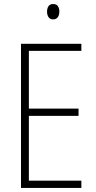

<svg xmlns="http://www.w3.org/2000/svg" viewBox="-20 -931 475 951"><path d="M383 0H84V-714H383V-679H123V-393H369V-357H123V-36H383ZM243 -911Q260 -911 267 -900Q274 -889 274 -874Q274 -856 266 -845.5Q258 -835 243 -835Q228 -835 220.5 -846Q213 -857 213 -873Q213 -889 220 -900Q227 -911 243 -911Z"/></svg>

Font: Noto Sans Gujarati UI Condensed ExtraLight
Style: Regular
Weight: 200
Width: 3
Designer: Jelle Bosma - Monotype Design Team, Universal Thirst
Foundry: Monotype Imaging Inc.
Version: Version 2.106; ttfautohint (v1.8.4.7-5d5b)